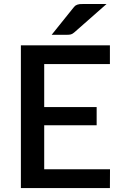

<svg xmlns="http://www.w3.org/2000/svg" viewBox="-20 -949 616 969"><path d="M203.1 -94.7H535.2L534.7 0H85.4V-720.2H534.7V-625.5H203.1V-408.7H467.8V-316.9H203.1ZM397.5 -928.7H517.6L355 -785.6Q346.2 -777.8 337.9 -775.4Q330.6 -773.4 317.9 -773.4H240.7L350.6 -910.2Q354.5 -915.5 359.4 -919.9Q361.8 -921.9 369.6 -925.3Q374.5 -927.2 381.8 -928.2Q386.2 -928.7 397.5 -928.7Z"/></svg>

Font: Lato-SemiBold
Style: Regular
Weight: 500
Designer: Lukasz Dziedzic with Adam Twardoch and Botio Nikoltchev
Foundry: tyPoland Lukasz Dziedzic
Version: ""